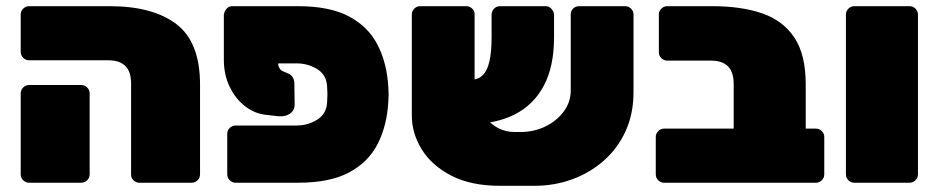

<svg xmlns="http://www.w3.org/2000/svg" viewBox="-20 -591 3036 621"><path d="M431 0Q420 0 412 -7.5Q404 -15 404 -26V-321Q404 -359 385.5 -377.5Q367 -396 330 -396H74Q63 -396 55 -404Q47 -412 47 -423V-544Q47 -555 55 -563Q63 -571 74 -571H335Q474 -571 550.5 -513Q627 -455 627 -317V-27Q627 -16 619 -8Q611 0 600 0ZM74 0Q63 0 55 -8Q47 -16 47 -27V-289Q47 -300 55 -308Q63 -316 74 -316H243Q254 -316 262 -308Q270 -300 270 -289V-27Q270 -16 262 -8Q254 0 243 0Z M880 -386V-380Q882 -373 885.5 -368Q889 -363 894 -361L915 -352Q923 -348 927.5 -339.5Q932 -331 932 -322L933 -253Q933 -234 918 -223.5Q903 -213 880 -215L837 -220Q803 -224 772.5 -247.5Q742 -271 723 -310Q704 -349 704 -398V-544Q706 -555 713 -563Q720 -571 731 -571H944Q1047 -571 1109.5 -537.5Q1172 -504 1202 -444.5Q1232 -385 1236 -308Q1237 -293 1237 -285.5Q1237 -278 1236 -263Q1232 -186 1202 -126.5Q1172 -67 1109.5 -33.5Q1047 0 944 0H742Q731 0 723 -8Q715 -16 715 -27V-158Q715 -169 723 -177Q731 -185 742 -185H939Q976 -185 1006 -204Q1036 -223 1038 -260Q1039 -275 1039 -285.5Q1039 -296 1038 -311Q1036 -349 1006 -367.5Q976 -386 939 -386Z M1663 -164Q1707 -164 1744 -182Q1781 -200 1803.5 -230.5Q1826 -261 1826 -298V-545Q1826 -556 1834 -563.5Q1842 -571 1853 -571H2002Q2013 -571 2021 -563Q2029 -555 2029 -544V-293Q2029 -223 2003.5 -167Q1978 -111 1933 -71.5Q1888 -32 1830.5 -11Q1773 10 1708 10H1598Q1503 10 1439.5 -23Q1376 -56 1344 -108Q1312 -160 1312 -217V-544Q1312 -555 1320 -563Q1328 -571 1339 -571H1488Q1499 -571 1507 -563.5Q1515 -556 1515 -545V-335Q1515 -253 1552.5 -208.5Q1590 -164 1645 -164ZM1501 -190 1502 -333Q1526 -333 1541 -347.5Q1556 -362 1563 -392.5Q1570 -423 1570 -471V-542Q1570 -555 1578 -563Q1586 -571 1597 -571H1745Q1756 -571 1764 -562Q1772 -553 1772 -542V-471Q1772 -375 1738.5 -313Q1705 -251 1644 -220.5Q1583 -190 1501 -190Z M2128 0Q2117 0 2109 -8Q2101 -16 2101 -27V-148Q2101 -159 2109 -167Q2117 -175 2128 -175H2353V-320Q2353 -358 2334.5 -376.5Q2316 -395 2279 -395H2138Q2127 -395 2119 -403Q2111 -411 2111 -422V-544Q2111 -555 2119 -563Q2127 -571 2138 -571H2284Q2377 -571 2444.5 -548Q2512 -525 2549 -470Q2586 -415 2586 -318V-175H2619Q2630 -175 2638 -167Q2646 -159 2646 -148V-27Q2646 -16 2638 -8Q2630 0 2619 0Z M2743 0Q2732 0 2724 -8Q2716 -16 2716 -27V-544Q2716 -555 2724 -563Q2732 -571 2743 -571H2922Q2933 -571 2941 -563Q2949 -555 2949 -544V-27Q2949 -16 2941 -8Q2933 0 2922 0Z"/></svg>

Font: Rubik Black
Style: Regular
Weight: 900
Designer: Hubert and Fischer
Foundry: Hubert and Fischer
Version: Version 2.300;gftools[0.9.30]